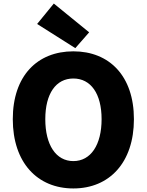

<svg xmlns="http://www.w3.org/2000/svg" viewBox="-20 -1047 826 1081"><path d="M393 14C596 14 734 -132 734 -376C734 -619 596 -758 393 -758C190 -758 52 -620 52 -376C52 -132 190 14 393 14ZM393 -140C295 -140 235 -231 235 -376C235 -520 295 -605 393 -605C491 -605 552 -520 552 -376C552 -231 491 -140 393 -140ZM404 -776 482 -865 283 -1027 189 -912Z"/></svg>

Font: Noto Sans T Chinese Black
Style: Bold
Weight: 900
Designer: Ryoko NISHIZUKA (kana & ideographs); Paul D. Hunt (Latin, Greek & Cyrillic); Wenlong ZHANG (bopomofo); Sandoll Communica
Foundry: Adobe Systems Incorporated
Version: Version 1.000;PS 1;hotconv 1.0.78;makeotf.lib2.5.61930